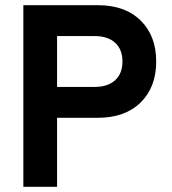

<svg xmlns="http://www.w3.org/2000/svg" viewBox="-20 -720 662 740"><path d="M452 -483Q452 -529 424 -555Q396 -581 344 -581H136V-700H357Q462 -700 522 -641Q582 -582 582 -483ZM70 0V-700H200V0ZM136 -266V-385H344Q396 -385 424 -411Q452 -437 452 -483H582Q582 -384 522 -325Q462 -266 357 -266Z"/></svg>

Font: Fustat ExtraBold
Style: Regular
Weight: 800
Designer: Mohamed Gaber, Khaled Hosny, Laura Garcia Mut
Foundry: Kief Type Foundry, Alif Type Foundry, Hard Type Foundry
Version: Version 1.007